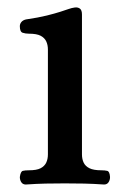

<svg xmlns="http://www.w3.org/2000/svg" viewBox="-20 -490 336 513"><path d="M199 -103Q199 -90 199 -77.5Q199 -65 203.5 -55.5Q208 -46 219 -40.5Q230 -35 251 -35Q260 -35 266.5 -33.5Q273 -32 274 -17Q274 -9 270 -3Q266 3 258 3Q229 1 204.5 0.5Q180 0 153 0Q126 0 102 0.5Q78 1 49 3Q41 3 37 -3Q33 -9 33 -17Q35 -32 41 -33.5Q47 -35 57 -35Q78 -35 88.5 -40.5Q99 -46 103.5 -55.5Q108 -65 108 -77.5Q108 -90 108 -103V-332Q108 -345 108 -357.5Q108 -370 103.5 -379.5Q99 -389 88.5 -394.5Q78 -400 57 -400Q48 -400 40.5 -402.5Q33 -405 33 -420Q33 -426 37 -431Q41 -436 49 -438Q83 -443 105 -448.5Q127 -454 141 -458.5Q155 -463 163.5 -466Q172 -469 180 -470Q188 -471 193.5 -467Q199 -463 199 -451Z"/></svg>

Font: Alice
Style: Regular
Weight: 400
Designer: Cyreal (www.cyreal.org)
Foundry: Cyreal (www.cyreal.org)
Version: Version 1.010